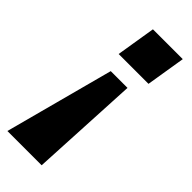

<svg xmlns="http://www.w3.org/2000/svg" viewBox="-254 -524 737 737"><g transform="rotate(45 114.5 -155.5)"><path d="M62 -331 88 -491H250L224 -331ZM-31 180 87 -263H178L155 180Z"/></g></svg>

Font: Nunito Sans ExtraBold
Style: Italic
Weight: 800
Italic angle: -9°
Designer: Vernon Adams
Foundry: Vernon Adams
Version: Version 3.006; ttfautohint (v1.8.3)